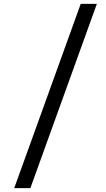

<svg xmlns="http://www.w3.org/2000/svg" viewBox="-20 -823 550 999"><path d="M400 -803H484L138 156H54Z"/></svg>

Font: Lopes Sans
Style: Regular
Weight: 400
Designer: Gabriel Lam, Diego Maldonado
Foundry: TypeRant, Foresti Design
Version: Version 4.000